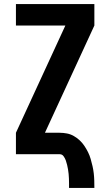

<svg xmlns="http://www.w3.org/2000/svg" viewBox="-20 -755 540 940"><path d="M318 165Q318 154 318 142.5Q318 131 317.5 119.5Q317 108 316 96.5Q315 85 313 74Q311 63 308.5 52Q306 41 302 30Q298 19 291 9.5Q284 0 272 0H58V-105L300 -630H58V-735H442V-630L200 -105H272Q290 -105 308 -101.5Q326 -98 341.5 -89Q357 -80 370 -68Q383 -56 393 -41Q403 -26 411 -10Q419 6 424 23.5Q429 41 433 58.5Q437 76 439 93.5Q441 111 441.5 129Q442 147 442 165Z"/></svg>

Font: Iosevka SS04 Extrabold
Style: Regular
Weight: 800
Monospace: yes
Designer: Belleve Invis
Foundry: Belleve Invis
Version: Version 19.0.0; ttfautohint (v1.8.4)